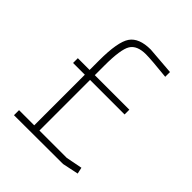

<svg xmlns="http://www.w3.org/2000/svg" viewBox="-191 -796 912 912"><g transform="rotate(45 265.0 -340.0)"><path d="M433 -669V-637Q327 -648 293 -648Q233 -648 212 -613.5Q191 -579 191 -470V-406H423V-374H191V-34H375L457 -50L464 -18L383 -1Q332 -1 219 -0.5Q106 0 54 0V-34H156V-374H77V-406H156V-469Q156 -595 185.5 -637.5Q215 -680 293 -680Z"/></g></svg>

Font: TitilliumMaps29L
Style: 1 wt
Weight: 100
Designer: Campivisivi
Foundry: Accademia di Belle Arti di Urbino and students of MA course of Visual design
Version: Version 001.001